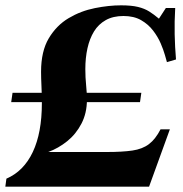

<svg xmlns="http://www.w3.org/2000/svg" viewBox="-31 -700 685 720"><path d="M571 -215H606L528 0H-11L-7 -30Q58 -58 92 -130Q126 -202 126 -313Q126 -346 124.5 -377Q123 -408 123 -431Q123 -508 152 -556.5Q181 -605 226.5 -632Q272 -659 324.5 -669.5Q377 -680 423 -680Q462 -680 486.5 -674Q511 -668 528.5 -657Q546 -646 565 -630L591 -670H626Q623 -619 624 -571.5Q625 -524 629 -477L595 -467Q593 -474 587.5 -493.5Q582 -513 571.5 -537.5Q561 -562 543 -585.5Q525 -609 498 -624.5Q471 -640 432 -640Q393 -640 365.5 -624.5Q338 -609 321.5 -582Q305 -555 297 -519Q289 -483 289 -441Q289 -409 292 -380Q295 -351 295 -326Q295 -276 274.5 -236.5Q254 -197 221 -170.5Q188 -144 150 -130H370Q428 -130 465.5 -135.5Q503 -141 527.5 -159.5Q552 -178 571 -215ZM16 -352H499L494 -317H11Z"/></svg>

Font: Brygada 1918
Style: Bold Italic
Weight: 700
Italic angle: -8°
Designer: Mateusz Machalski | Borys Kosmynka | Przemek Hoffer
Foundry: NIEPODLEGLA 2018
Version: Version 3.006